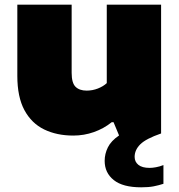

<svg xmlns="http://www.w3.org/2000/svg" viewBox="-20 -570 766 820"><path d="M293 9Q222.5 9 168.5 -17.2Q114.5 -43.5 84.2 -99.8Q54 -156 54 -246V-550H286V-259Q286 -215.5 302.8 -199.2Q319.5 -183 350 -183Q375 -183 398 -192Q421 -201 436 -215V-550H668V0Q603 22.5 579 46.5Q555 70.5 555 100Q555 121 571 134Q587 147 619 147Q631 147 646.2 144.2Q661.5 141.5 678 135V215Q658 221.5 636.2 225.8Q614.5 230 583 230Q504.5 230 465.8 199Q427 168 427 117Q427 87 440.8 59.2Q454.5 31.5 488.5 8.5L465 -48H457Q423.5 -21 381.2 -6Q339 9 293 9Z"/></svg>

Font: Encode Sans Exp Black
Style: Regular
Weight: 900
Width: 7
Designer: Multiple Designers
Foundry: Impallari Type
Version: Version 3.002; ttfautohint (v1.8.3) -l 8 -r 50 -G 200 -x 14 